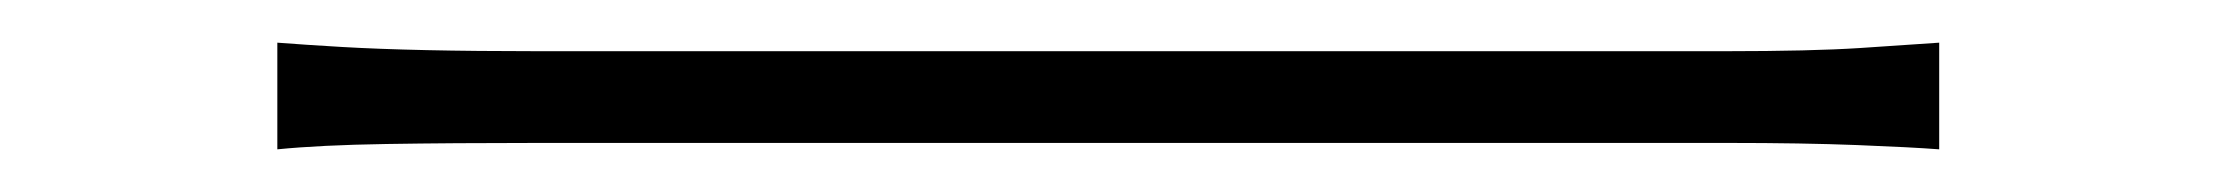

<svg xmlns="http://www.w3.org/2000/svg" viewBox="-20 -429 1040 90"><path d="M110 -409Q123 -408 140 -407Q157 -406 180 -405.5Q203 -405 232 -405Q240 -405 271.5 -405Q303 -405 348.5 -405Q394 -405 448 -405Q502 -405 556.5 -405Q611 -405 659 -405Q707 -405 741 -405Q775 -405 789 -405Q829 -405 852 -406.5Q875 -408 889 -409V-359Q876 -360 850.5 -361Q825 -362 790 -362Q776 -362 741.5 -362Q707 -362 659 -362Q611 -362 556.5 -362Q502 -362 448.5 -362Q395 -362 349 -362Q303 -362 272 -362Q241 -362 232 -362Q192 -362 161 -361.5Q130 -361 110 -359Z"/></svg>

Font: Noto Sans KR ExtraLight
Style: Regular
Weight: 250
Designer: Ryoko NISHIZUKA  (kana, bopomofo & ideographs); Paul D. Hunt (Latin, Greek & Cyrillic); Sandoll Communications , Soo-you
Foundry: Adobe
Version: Version 2.004-H2;hotconv 1.0.118;makeotfexe 2.5.65603